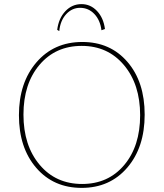

<svg xmlns="http://www.w3.org/2000/svg" viewBox="-20 -903 795 933"><path d="M268 -752 258 -758Q265 -814 297.5 -848.5Q330 -883 376 -883Q420 -883 451.5 -849.5Q483 -816 490 -762L473 -756Q467 -805 438.5 -835Q410 -865 369 -865Q330 -865 301.5 -834Q273 -803 268 -752ZM380 -699Q516 -699 599.5 -602Q683 -505 683 -346Q683 -187 598.5 -88.5Q514 10 377 10Q240 10 156 -87.5Q72 -185 72 -343Q72 -501 157 -600Q242 -699 380 -699ZM379 -9Q506 -9 583.5 -101Q661 -193 661 -343Q661 -493 582.5 -586.5Q504 -680 377 -680Q250 -680 172 -588Q94 -496 94 -346Q94 -196 172.5 -102.5Q251 -9 379 -9Z"/></svg>

Font: Cantarell Thin
Style: Regular
Weight: 100
Designer: Dave Crossland, Nikolaus Waxweiler, Florian Fecher, Jacques Le Bailly, Eben Sorkin, Alexei Vanyashin, Alexios Zavras, Em
Version: Version 0.303